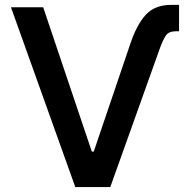

<svg xmlns="http://www.w3.org/2000/svg" viewBox="-20 -757 769 777"><path d="M506.8 -578.1Q532.7 -656.2 569.6 -696.8Q606.4 -737.3 673.3 -737.3H704.6V-630.4H690.9Q663.1 -630.4 651.4 -613.3Q639.6 -596.2 627.9 -564L426.3 0H284.7L24.4 -727.5H154.8L351.6 -143.6H359.4Z"/></svg>

Font: Inter
Style: 540
Weight: 540
Designer: Rasmus Andersson
Foundry: rsms
Version: Version 4.001;git-66647c0bb